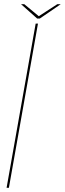

<svg xmlns="http://www.w3.org/2000/svg" viewBox="-20 -898 310 918"><path d="M11.5 0H22.5L161.5 -785H150.5ZM157.5 -809.5H170.5L270.5 -878H254L165.5 -820.5L96 -878H80.5Z"/></svg>

Font: Anybody UltraCondensed Thin Thin
Style: Italic
Weight: 250
Italic angle: -10°
Version: Version 1.111